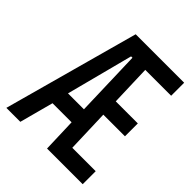

<svg xmlns="http://www.w3.org/2000/svg" viewBox="-201 -842 963 963"><g transform="rotate(45 281.0 -360.0)"><path d="M4.4 0 202.1 -719.7H302.2V-625H264.2L165.5 -246.1L160.2 -211.9L103.5 0ZM121.1 -180.2V-270H338.9V-180.2ZM293 0 285.2 -233.9V-252.4L271 -719.7H545.9V-627.4H362.3L379.9 -92.3H545.9V0ZM362.8 -319.8 358.4 -411.1H525.9V-319.8Z"/></g></svg>

Font: Reddit Mono Medium
Style: Regular
Weight: 500
Monospace: yes
Designer: Stephen Hutchings
Foundry: Reddit
Version: Version 1.014